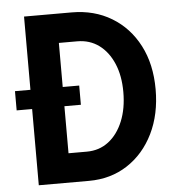

<svg xmlns="http://www.w3.org/2000/svg" viewBox="-52 -768 741 816"><g transform="rotate(-5 318.5 -360.0)"><path d="M80.6 0V-719.7H283.7Q379.9 -719.7 453.9 -675Q527.8 -630.4 569.3 -550.3Q610.8 -470.2 610.8 -363.3Q610.8 -256.8 570.6 -174.8Q530.3 -92.8 459 -46.4Q387.7 0 294.4 0ZM218.3 -124.5H296.4Q349.6 -124.5 389.2 -154.8Q428.7 -185.1 450.9 -239Q473.1 -293 473.1 -363.8Q473.1 -433.1 450.9 -485.1Q428.7 -537.1 389.2 -566.2Q349.6 -595.2 296.4 -595.2H218.3ZM14.6 -325.2V-407.2H288.6V-325.2Z"/></g></svg>

Font: Reddit Sans Condensed
Style: Bold
Weight: 700
Designer: Stephen Hutchings
Foundry: Reddit
Version: Version 1.014